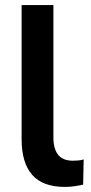

<svg xmlns="http://www.w3.org/2000/svg" viewBox="-20 -725 359 755"><path d="M235 10Q148 10 106.5 -37.5Q65 -85 65 -177V-705H190V-183Q190 -154 198.5 -133.5Q207 -113 224 -103Q241 -93 266 -93Q277 -93 288 -94Q299 -95 309 -98L307 1Q289 5 271.5 7.5Q254 10 235 10Z"/></svg>

Font: Nunito Sans 12pt ExtraLight
Style: Bold
Weight: 700
Version: Version 3.101;gftools[0.9.27]